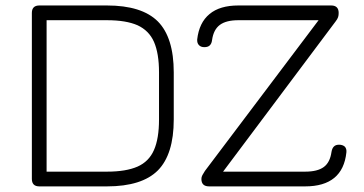

<svg xmlns="http://www.w3.org/2000/svg" viewBox="-20 -664 1298 684"><path d="M361 0C361 0 120 0 120 0C102.5 0 93.5 -9 93.5 -26.5C93.5 -26.5 93.5 -26.5 93.5 -26.5C93.5 -26.5 93.5 -618 93.5 -618C93.5 -635.5 102.5 -644.5 120 -644.5C120 -644.5 120 -644.5 120 -644.5C120 -644.5 361 -644.5 361 -644.5C444 -644.5 504.5 -625.5 542.5 -587.5C580 -549.5 599 -489 599 -406C599 -406 599 -406 599 -406C599 -406 599 -238.5 599 -238.5C599 -155.5 580 -95 542.5 -57C504.5 -19 444 0 361 0C361 0 361 0 361 0ZM146 -592C146 -592 146 -52.5 146 -52.5C146 -52.5 361 -52.5 361 -52.5C406.5 -52.5 442.5 -58.5 470 -70.5C497 -82.5 516.5 -102 528.5 -129.5C540.5 -156.5 546.5 -193 546.5 -238.5C546.5 -238.5 546.5 -238.5 546.5 -238.5C546.5 -238.5 546.5 -406 546.5 -406C546.5 -451.5 540.5 -487.5 528.5 -515C516.5 -542 497 -561.5 470 -574C442.5 -586 406.5 -592 361 -592C361 -592 361 -592 361 -592C361 -592 146 -592 146 -592ZM1067 0C1067 0 725 0 725 0C706.5 0 697.5 -9 697.5 -26.5C697.5 -26.5 697.5 -26.5 697.5 -26.5C697.5 -31 698.5 -35.5 701 -40C703 -44 706 -49 710 -55C710 -55 710 -55 710 -55C710 -55 1122.5 -602 1122.5 -602C1122.5 -602 1122.5 -592 1122.5 -592C1122.5 -592 829 -592 829 -592C800.5 -592 778.5 -586.5 763.5 -575.5C748 -564 739 -546 735.5 -521.5C735.5 -521.5 735.5 -521.5 735.5 -521.5C734.5 -513 732 -507 727.5 -502.5C723 -498 716.5 -496 708 -496C708 -496 708 -496 708 -496C699.5 -496 693 -498.5 688.5 -503.5C684 -508 682 -515 682.5 -523.5C682.5 -523.5 682.5 -523.5 682.5 -523.5C687 -563 701.5 -593.5 726.5 -614C751 -634.5 785.5 -644.5 829 -644.5C829 -644.5 829 -644.5 829 -644.5C829 -644.5 1160 -644.5 1160 -644.5C1177.5 -644.5 1186.5 -635.5 1186.5 -618C1186.5 -618 1186.5 -618 1186.5 -618C1186.5 -612.5 1186 -607.5 1184.5 -603C1183 -598.5 1180 -593 1175.5 -587.5C1175.5 -587.5 1175.5 -587.5 1175.5 -587.5C1175.5 -587.5 763.5 -37.5 763.5 -37.5C763.5 -37.5 763.5 -52.5 763.5 -52.5C763.5 -52.5 1067 -52.5 1067 -52.5C1096.5 -52.5 1118.5 -58 1133.5 -69C1148.5 -80 1157.5 -98 1161 -123C1161 -123 1161 -123 1161 -123C1162.5 -131.5 1165 -137.5 1169.5 -142C1174 -146.5 1180 -148.5 1188 -148.5C1188 -148.5 1188 -148.5 1188 -148.5C1196.5 -148.5 1203.5 -146 1208.5 -141.5C1213 -136.5 1215 -129.5 1214 -121C1214 -121 1214 -121 1214 -121C1205.5 -40.5 1156.5 0 1067 0C1067 0 1067 0 1067 0Z"/></svg>

Font: Jura-Fortis-Regular
Style: Regular
Weight: 500
Designer: Daniel Johnson, Alexei Vanyashin, Mirko Velimirovic
Foundry: Daniel Johnson
Version: ""